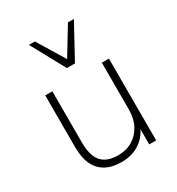

<svg xmlns="http://www.w3.org/2000/svg" viewBox="-180 -863 906 984"><g transform="rotate(-30 272.5 -371.0)"><path d="M254 8Q197 8 159 -13Q121 -34 102 -75Q83 -116 83 -177V-484H125V-181Q125 -130 138.5 -96.5Q152 -63 181 -47Q210 -31 254 -31Q303 -31 339.5 -53Q376 -75 397 -114.5Q418 -154 418 -207V-484H460V0H419V-121H431Q412 -58 364 -25Q316 8 254 8ZM249 -550 140 -750H175L273 -589L371 -750H406L297 -550Z"/></g></svg>

Font: Nunito Sans 12pt ExtraLight 12pt ExtraLight
Style: Regular
Weight: 250
Version: Version 3.101;gftools[0.9.27]